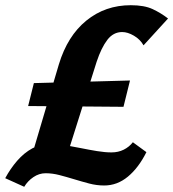

<svg xmlns="http://www.w3.org/2000/svg" viewBox="-39 -690 665 737"><path d="M70 -48 187 -443Q220 -552 292.5 -611Q365 -670 463 -670Q515 -670 547 -655Q579 -640 606 -619L512 -516Q499 -539 475 -553Q451 -567 430 -567Q396 -567 373 -537Q350 -507 332 -453L204 -48ZM54 27 -19 -6Q1 -43 27 -73Q53 -103 85 -120.5Q117 -138 154 -138Q180 -138 209.5 -133Q239 -128 271 -121.5Q303 -115 333.5 -110Q364 -105 389 -105Q415 -105 436 -115.5Q457 -126 471 -144L523 -106Q493 -46 452 -12Q411 22 361 22Q332 22 303.5 14.5Q275 7 245.5 -2Q216 -11 189 -18Q162 -25 136 -25Q111 -25 89 -10Q67 5 54 27ZM69 -283 91 -371 460 -381 435 -280Z"/></svg>

Font: Ysabeau Office ExtraBold
Style: Italic
Weight: 800
Italic angle: -12°
Designer: Christian Thalmann (Catharsis Fonts)
Version: Version 2.001;gftools[0.9.30]; featfreeze: tnum,lnum,ss02